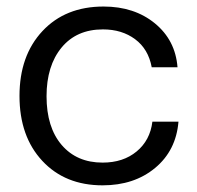

<svg xmlns="http://www.w3.org/2000/svg" viewBox="-20 -553 597 582"><path d="M291 8.8Q177.2 8.8 108.2 -65.4Q39.1 -139.6 39.1 -262.2Q39.1 -384.3 108.6 -458.7Q178.2 -533.2 293.9 -533.2Q387.2 -533.2 449.5 -482.2Q511.7 -431.2 518.1 -349.1H439.9Q429.7 -404.3 389.6 -434.1Q349.6 -463.9 292 -463.9Q211.9 -463.9 166.5 -408.7Q121.1 -353.5 121.1 -261.2Q121.1 -167 167 -113.5Q212.9 -60.1 291 -60.1Q353.5 -60.1 394.3 -94Q435.1 -127.9 441.9 -184.1H521Q513.7 -96.7 450.2 -43.9Q386.7 8.8 291 8.8Z"/></svg>

Font: Lumene Sans
Style: Regular
Weight: 400
Designer: Deni Anggara
Version: Version 1.003;Glyphs 3.1.2 (3151)